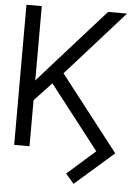

<svg xmlns="http://www.w3.org/2000/svg" viewBox="-60 -775 720 998"><g transform="rotate(5 300.0 -276.0)"><path d="M194 -428 463 -729H562L260 -391L564 0L362 177L319 127L465 -2L207 -334L117 -238V2H37V-729H117V-341Z"/></g></svg>

Font: Sinter Normal
Style: Regular
Weight: 350
Foundry: Adobe & rsms
Version: Version 1.000